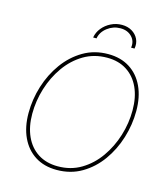

<svg xmlns="http://www.w3.org/2000/svg" viewBox="-133 -1031 1003 1145"><g transform="rotate(15 368.5 -458.5)"><path d="M323.7 9.8Q246.1 9.8 190.4 -25.6Q134.8 -61 104.7 -125.2Q74.7 -189.5 74.7 -275.4Q74.7 -359.9 100.3 -441.9Q126 -523.9 174.3 -590.6Q222.7 -657.2 290.8 -697.3Q358.9 -737.3 444.3 -737.3Q521.5 -737.3 577.1 -701.9Q632.8 -666.5 662.6 -602.5Q692.4 -538.6 692.4 -452.1Q692.4 -368.2 667 -285.9Q641.6 -203.6 593.8 -137Q545.9 -70.3 477.8 -30.3Q409.7 9.8 323.7 9.8ZM324.7 -12.7Q404.8 -12.7 468.5 -50.8Q532.2 -88.9 577.1 -152.6Q622.1 -216.3 646 -293.7Q669.9 -371.1 669.9 -450.2Q669.9 -530.8 642.8 -590.1Q615.7 -649.4 564.9 -682.1Q514.2 -714.8 443.8 -714.8Q363.3 -714.8 299.3 -676.8Q235.4 -638.7 190.2 -575Q145 -511.2 121.1 -433.6Q97.2 -356 97.2 -276.9Q97.2 -197.3 124.3 -137.7Q151.4 -78.1 202.4 -45.4Q253.4 -12.7 324.7 -12.7ZM477.5 -926.8Q513.2 -926.8 539.6 -911.1Q565.9 -895.5 578.9 -869.1Q591.8 -842.8 585.9 -809.6H564.5Q571.3 -849.6 544.9 -877.2Q518.6 -904.8 474.1 -904.8Q429.7 -904.8 393.8 -877.2Q357.9 -849.6 351.1 -809.6H330.1Q335.9 -842.8 357.4 -869.1Q378.9 -895.5 410.4 -911.1Q441.9 -926.8 477.5 -926.8Z"/></g></svg>

Font: Inter 17pt Thin
Style: Italic
Weight: 250
Italic angle: -9.3988°
Version: Version 4.001;git-66647c0bb